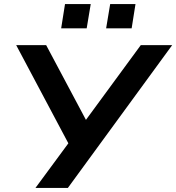

<svg xmlns="http://www.w3.org/2000/svg" viewBox="-20 -928 870 948"><path d="M155 0 329 -236 331 -195 60 -705H208L414 -318H391L675 -705H830L315 0ZM504 -788 524 -908H649L630 -788ZM282 -788 301 -908H428L408 -788Z"/></svg>

Font: Nunito Sans 10pt SemiExpanded
Style: Bold Italic
Weight: 700
Width: 6
Italic angle: -9°
Designer: Vernon Adams
Foundry: Vernon Adams
Version: Version 3.101;gftools[0.9.27]